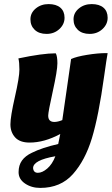

<svg xmlns="http://www.w3.org/2000/svg" viewBox="-20 -696 547 940"><path d="M419 -530Q382 -530 361 -550Q340 -570 340 -601.5Q340 -633 366 -654.5Q392 -676 429 -676Q466 -676 486.5 -658.5Q507 -641 507 -609Q507 -577 481.5 -553.5Q456 -530 419 -530ZM208 -530Q171 -530 150 -550Q129 -570 129 -601.5Q129 -633 155 -654.5Q181 -676 218 -676Q255 -676 275.5 -658.5Q296 -641 296 -609Q296 -577 270.5 -553.5Q245 -530 208 -530ZM499 -436H507Q502 -410 490 -324Q463 -128 430 -19.5Q397 89 337 156.5Q277 224 177 224Q134 224 102.5 202.5Q71 181 71 147Q71 113 87.5 90Q104 67 136 52Q186 27 265 9Q273 -29 275 -40Q197 2 125 2Q77 2 54 -23.5Q31 -49 31 -87Q31 -125 53 -221.5Q75 -318 75 -355Q75 -392 70 -410Q188 -435 253 -435Q261 -421 261 -386Q261 -351 238.5 -249.5Q216 -148 216 -130Q216 -99 246 -99Q263 -99 285 -108Q293 -159 307.5 -263.5Q322 -368 328 -407Q354 -419 406.5 -427.5Q459 -436 499 -436ZM142 127Q144 150 165.5 150Q187 150 211.5 129Q236 108 251 69Q142 88 142 127Z"/></svg>

Font: Oleo Script
Style: Bold
Weight: 700
Designer: Soytutype
Foundry: Soytutype
Version: Version 1.002